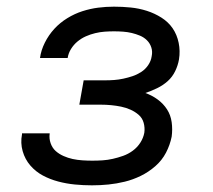

<svg xmlns="http://www.w3.org/2000/svg" viewBox="-20 -548 640 576"><path d="M256 8Q230 8 204.5 5.5Q179 3 154.5 -3.5Q130 -10 108.5 -21.5Q87 -33 71 -51.5Q55 -70 48 -94.5Q41 -119 46 -145V-148H129V-147Q127 -132 132 -118Q137 -104 147 -95Q157 -86 170.5 -80Q184 -74 198 -71Q212 -68 227 -67Q242 -66 257 -66Q273 -66 288 -67Q303 -68 318.5 -71.5Q334 -75 349.5 -80.5Q365 -86 378.5 -96Q392 -106 401 -120Q410 -134 413 -150Q415 -165 411 -179.5Q407 -194 396 -203.5Q385 -213 371.5 -219Q358 -225 343.5 -228Q329 -231 313.5 -232.5Q298 -234 282 -234H218L231 -307H295Q309 -307 322.5 -308Q336 -309 350 -312Q364 -315 377.5 -319.5Q391 -324 403.5 -332Q416 -340 424.5 -352.5Q433 -365 435 -379Q438 -393 434 -405.5Q430 -418 421 -427Q412 -436 400 -441Q388 -446 375.5 -449Q363 -452 349.5 -453Q336 -454 322 -454Q308 -454 294 -453Q280 -452 265.5 -448.5Q251 -445 237.5 -439Q224 -433 212.5 -423.5Q201 -414 193 -401Q185 -388 183 -374H100Q103 -397 114.5 -420Q126 -443 143 -461.5Q160 -480 182 -493.5Q204 -507 227.5 -514.5Q251 -522 274.5 -525Q298 -528 322 -528Q347 -528 372 -525.5Q397 -523 420.5 -515.5Q444 -508 464.5 -495Q485 -482 498 -463Q511 -444 516 -419.5Q521 -395 517 -370Q514 -352 505.5 -334.5Q497 -317 483 -304.5Q469 -292 451.5 -283.5Q434 -275 416 -269Q436 -262 453 -249.5Q470 -237 481 -220Q492 -203 495 -181.5Q498 -160 495 -138Q490 -113 478 -90Q466 -67 446 -49.5Q426 -32 402.5 -20.5Q379 -9 354.5 -3Q330 3 305.5 5.5Q281 8 256 8Z"/></svg>

Font: Iosevka Aile
Style: Italic
Weight: 400
Italic angle: -9°
Designer: Belleve Invis
Foundry: Belleve Invis
Version: Version 28.0.1; ttfautohint (v1.8.4)